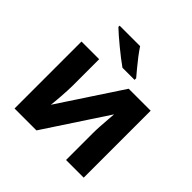

<svg xmlns="http://www.w3.org/2000/svg" viewBox="-194 -937 1107 1107"><g transform="rotate(45 360.0 -383.0)"><path d="M222.2 -545.9V-330.1Q222.2 -313.5 220.9 -288.3Q219.7 -263.2 217.8 -237.3Q215.8 -211.4 213.9 -190.9Q211.9 -170.4 210.9 -163.1L462.9 -545.9H642.1V0H498V-217.8Q498 -244.6 500 -277.1Q502 -309.6 504.4 -338.4Q506.8 -367.2 507.8 -381.8L256.8 0H78.1V-545.9ZM335.9 -766.1Q350.6 -743.7 371.3 -716.3Q392.1 -689 413.6 -663.3Q435.1 -637.7 450.7 -619.1V-606H352.1Q333 -619.1 307.6 -638.9Q282.2 -658.7 255.6 -680.4Q229 -702.1 206.1 -722.2Q183.1 -742.2 168.9 -755.9V-766.1Z"/></g></svg>

Font: Wonky
Style: Regular
Weight: 400
Designer: Monotype Design Team
Foundry: Monotype Imaging Inc.
Version: Version 3.000